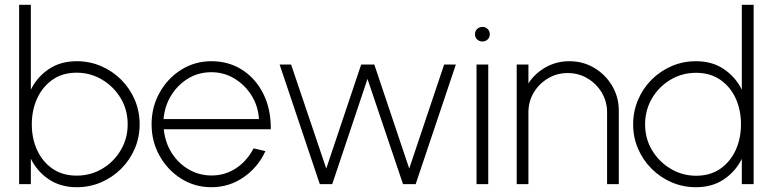

<svg xmlns="http://www.w3.org/2000/svg" viewBox="-20 -770 3232 803"><path d="M301 -514Q355 -514 402.8 -493.5Q450.5 -473 486.8 -436.8Q523 -400.5 543.5 -352.8Q564 -305 564 -250Q564 -195.5 543.5 -148Q523 -100.5 486.8 -64.2Q450.5 -28 402.8 -7.5Q355 13 301 13Q233.5 13 184.5 -19.8Q135.5 -52.5 109 -106V0H60V-750H109V-395Q135.5 -448.5 184.5 -481.2Q233.5 -514 301 -514ZM300.5 -35.5Q359.5 -35.5 408 -64.5Q456.5 -93.5 485.2 -142.2Q514 -191 514 -250Q514 -311 484.5 -359.8Q455 -408.5 406.5 -437.2Q358 -466 300.5 -466Q241.5 -466 199.5 -436.5Q157.5 -407 135.2 -358Q113 -309 113 -250Q113 -190.5 135.5 -141.8Q158 -93 200 -64.2Q242 -35.5 300.5 -35.5Z M864 13Q795 13 738.2 -22.5Q681.5 -58 647.8 -117.8Q614 -177.5 614 -250Q614 -323 647.8 -383Q681.5 -443 738.2 -478.5Q795 -514 864 -514Q937 -514 993.5 -477.5Q1050 -441 1081.8 -376.8Q1113.5 -312.5 1112.5 -229.5H665Q670.5 -174 698 -130.5Q725.5 -87 768.8 -61.8Q812 -36.5 864 -36Q921 -36 967 -66.2Q1013 -96.5 1040.5 -149.5L1090 -138Q1060 -71.5 999.5 -29.2Q939 13 864 13ZM664 -272H1063Q1060 -325 1032.8 -369.5Q1005.5 -414 961.2 -441Q917 -468 864 -468Q810.5 -468 767 -441.8Q723.5 -415.5 696 -371Q668.5 -326.5 664 -272Z M1369.5 0H1317.5L1149.5 -500H1197.5L1344.5 -65L1490.5 -500H1545.5L1691.5 -65L1837.5 -500H1886.5L1718.5 0H1665.5L1517 -440Z M1973 -500H2022V0H1973ZM1998 -596.5Q1984.5 -596.5 1975.5 -605Q1966.5 -613.5 1966.5 -627Q1966.5 -640 1975.5 -648.8Q1984.5 -657.5 1998 -657.5Q2010.5 -657.5 2019.5 -648.8Q2028.5 -640 2028.5 -627Q2028.5 -613.5 2019.5 -605Q2010.5 -596.5 1998 -596.5Z M2568 -307V0H2519V-300Q2519 -345.5 2496.8 -382.8Q2474.5 -420 2437.2 -442.2Q2400 -464.5 2354.5 -464.5Q2309 -464.5 2271.8 -442.2Q2234.5 -420 2212.2 -382.8Q2190 -345.5 2190 -300V0H2141V-500H2190V-421.5Q2217.5 -463.5 2262.5 -488.8Q2307.5 -514 2361 -514Q2418.5 -514 2465.5 -486Q2512.5 -458 2540.2 -411Q2568 -364 2568 -307Z M3082.5 -750H3132V0H3082.5V-105.5Q3056 -52.5 3007.2 -19.8Q2958.5 13 2891 13Q2836.5 13 2789 -7.5Q2741.5 -28 2705.2 -64.2Q2669 -100.5 2648.5 -148Q2628 -195.5 2628 -250Q2628 -304.5 2648.5 -352.5Q2669 -400.5 2705.2 -436.8Q2741.5 -473 2789 -493.5Q2836.5 -514 2891 -514Q2958.5 -514 3007.2 -481.2Q3056 -448.5 3082.5 -395ZM2891.5 -35Q2950.5 -35 2992.5 -64.2Q3034.5 -93.5 3056.8 -142.2Q3079 -191 3079 -250Q3079 -310.5 3056.5 -359.2Q3034 -408 2991.8 -436.8Q2949.5 -465.5 2891.5 -465.5Q2832.5 -465.5 2784 -436.5Q2735.5 -407.5 2706.8 -358.5Q2678 -309.5 2678 -250Q2678 -189.5 2707.5 -141Q2737 -92.5 2785.5 -63.8Q2834 -35 2891.5 -35Z"/></svg>

Font: Urbanist ExtraLight
Style: Regular
Weight: 200
Designer: Corey Hu
Foundry: Corey Hu
Version: Version 1.330; ttfautohint (v1.8.4.7-5d5b)